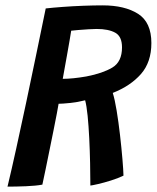

<svg xmlns="http://www.w3.org/2000/svg" viewBox="-20 -683 587 716"><path d="M8 13Q23 -49.5 40.5 -129Q58 -208.5 76.8 -296.8Q95.5 -385 114.2 -475.5Q133 -566 150.5 -651.5Q176.5 -654.5 213.5 -657.2Q250.5 -660 290.2 -661.5Q330 -663 363 -663Q445 -663 494.8 -631.5Q544.5 -600 544.5 -522.5Q544.5 -451 505.5 -406.8Q466.5 -362.5 400.5 -336.5Q408 -313 415 -270.5Q422 -228 427.5 -180Q433 -132 436.5 -90.5Q440 -49 440.5 -28Q420 -18 393.5 -9.8Q367 -1.5 345 3.5Q323 8.5 317 9Q317 -29 316 -75.2Q315 -121.5 312.8 -167.5Q310.5 -213.5 306.8 -251Q303 -288.5 297.5 -309Q270.5 -302 241.2 -299Q212 -296 198.5 -296Q197 -286 192 -259.8Q187 -233.5 179.8 -197.8Q172.5 -162 164.8 -123.8Q157 -85.5 150 -51.2Q143 -17 138 5.5Q114.5 10 76.8 11.5Q39 13 8 13ZM214 -389Q250.5 -389 302.5 -398Q362.5 -409.5 398.8 -431Q435 -452.5 435 -506.5Q435 -547 409.8 -561Q384.5 -575 340.5 -575Q329.5 -575 309.5 -573.8Q289.5 -572.5 270.8 -571Q252 -569.5 245.5 -568.5Q244 -557.5 239.5 -532Q235 -506.5 229.8 -476.8Q224.5 -447 220 -422.5Q215.5 -398 214 -389Z"/></svg>

Font: Grandstander Medium
Style: Italic
Weight: 500
Italic angle: -15°
Designer: Tyler Finck
Foundry: Etcetera Type Co
Version: Version 1.200; ttfautohint (v1.8.3)